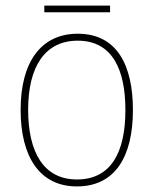

<svg xmlns="http://www.w3.org/2000/svg" viewBox="-20 -659 552 689"><path d="M375 -639H139V-615H375ZM457 -264C457 -423 401 -538 259 -538C127 -538 54 -436 54 -265C54 -97 122 10 256 10C393 10 457 -97 457 -264ZM81 -265C81 -421 142 -513 259 -513C384 -513 430 -408 430 -264C430 -110 377 -15 256 -15C137 -15 81 -112 81 -265Z"/></svg>

Font: Noto Sans Malayalam SemiCondensed Thin
Style: Regular
Weight: 100
Width: 4
Designer: Jelle Bosma - Monotype Design Team
Foundry: Monotype Imaging Inc.
Version: Version 2.104